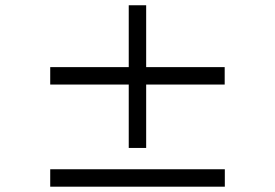

<svg xmlns="http://www.w3.org/2000/svg" viewBox="-20 -765 1040 726"><path d="M466.8 -745.1H532.7V-511.2H829.6V-445.3H532.7V-205.6H466.8V-445.3H169.9V-511.2H466.8ZM169.9 -125H830.1V-59.1H169.9Z"/></svg>

Font: BIZ UDGothic
Style: Regular
Weight: 400
Monospace: yes
Designer: TypeBank Co., Ltd.
Foundry: Morisawa Inc.
Version: Version 1.05